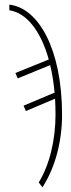

<svg xmlns="http://www.w3.org/2000/svg" viewBox="-20 -563 306 823"><path d="M146 219 162 240C219 151 246 39 246 -71C246 -355 143 -530 20 -543V-519C94 -508 155 -430 189 -308L46 -250L56 -227L195 -284C204 -248 210 -208 214 -166L81 -110L91 -87L216 -140C217 -118 218 -96 218 -73C218 36 193 143 146 219Z"/></svg>

Font: Noto Serif ExtraCondensed Thin
Style: Regular
Weight: 100
Width: 2
Designer: Monotype Design Team
Foundry: Monotype Imaging Inc.
Version: Version 2.013